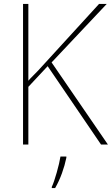

<svg xmlns="http://www.w3.org/2000/svg" viewBox="-20 -734 568 975"><path d="M528 0 242 -417 522 -714H483L174 -376Q161 -362 148 -349.5Q135 -337 124 -324V-714H97V0H124V-293L222 -398L493 0ZM317 61H287Q282 93 268 142.5Q254 192 243 215V221H260Q280 186 294.5 146Q309 106 317 67Z"/></svg>

Font: Noto Sans Display Thin
Style: Regular
Weight: 250
Designer: Monotype Design Team
Foundry: Monotype Imaging Inc.
Version: Version 1.900